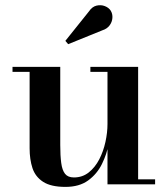

<svg xmlns="http://www.w3.org/2000/svg" viewBox="-20 -722 656 752"><path d="M236.5 10Q179.5 10 149 -9.8Q118.5 -29.5 107.2 -63.5Q96 -97.5 96 -141V-440.5H29V-460H216V-154Q216 -112 219.8 -83.8Q223.5 -55.5 234.8 -41.2Q246 -27 269.5 -27Q303 -27 327.8 -46.8Q352.5 -66.5 368.8 -98Q385 -129.5 393 -166.2Q401 -203 401 -236L414 -238Q414 -203 406.2 -160.8Q398.5 -118.5 379.2 -79.5Q360 -40.5 325.2 -15.2Q290.5 10 236.5 10ZM401 0V-440.5H334V-460H521V-19.5H587.5V0ZM247 -549 236 -562 328.5 -677.5Q341 -696 358.2 -700Q375.5 -704 390.8 -698Q406 -692 413.5 -680.5Q421.5 -667.5 420.2 -651.5Q419 -635.5 409 -622.2Q399 -609 381.5 -603.5Z"/></svg>

Font: Bodoni Moda 11pt SemiBold
Style: Regular
Weight: 600
Designer: Owen Earl
Foundry: indestructible type
Version: Version 2.004